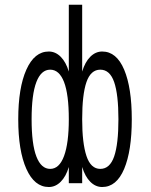

<svg xmlns="http://www.w3.org/2000/svg" viewBox="-20 -750 618 786"><path d="M261.7 -261.7Q261.7 -363.3 242.2 -414.1Q222.7 -464.8 185.5 -464.8Q148.4 -464.8 128.9 -414.1Q109.4 -363.3 109.4 -261.7Q109.4 -160.2 128.9 -109.4Q148.4 -58.6 185.5 -58.6Q222.7 -58.6 242.2 -111.3Q261.7 -164.1 261.7 -261.7ZM390.6 -464.8Q351.6 -464.8 334 -414.1Q316.4 -363.3 316.4 -261.7Q316.4 -164.1 334 -111.3Q351.6 -58.6 390.6 -58.6Q429.7 -58.6 447.3 -109.4Q464.8 -160.2 464.8 -261.7Q464.8 -363.3 447.3 -414.1Q429.7 -464.8 390.6 -464.8ZM316.4 -457Q328.1 -496.1 349.6 -517.6Q371.1 -539.1 398.4 -539.1Q457 -539.1 488.3 -464.8Q519.5 -390.6 519.5 -261.7Q519.5 -132.8 488.3 -58.6Q457 15.6 398.4 15.6Q371.1 15.6 349.6 -5.9Q328.1 -27.3 316.4 -66.4V0H261.7V-66.4Q250 -27.3 228.5 -5.9Q207 15.6 179.7 15.6Q121.1 15.6 87.9 -58.6Q54.7 -132.8 54.7 -261.7Q54.7 -390.6 87.9 -464.8Q121.1 -539.1 179.7 -539.1Q207 -539.1 228.5 -517.6Q250 -496.1 261.7 -457V-730.5H316.4Z"/></svg>

Font: 和音 by 宁静之雨，公众号njzyshare
Style: Regular
Weight: 400
Designer: Steve Matteson
Foundry: Ascender Corporation
Version: Version 6.00;June 8, 2018;FontCreator 11.0.0.2388 32-bit